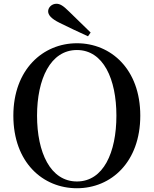

<svg xmlns="http://www.w3.org/2000/svg" viewBox="-20 -983 817 1021"><path d="M462 -810C423 -848 384 -886 348 -921C316 -953 299 -963 280 -963C255 -963 236 -943 236 -923C236 -904 251 -884 298 -861C347 -837 397 -813 448 -790ZM389 18C571 18 726 -121 726 -368C726 -615 570 -753 389 -753C208 -753 51 -613 51 -368C51 -119 208 18 389 18ZM389 -18C248 -18 177 -172 177 -368C177 -562 248 -717 389 -717C530 -717 599 -562 599 -368C599 -172 530 -18 389 -18Z"/></svg>

Font: Noto Serif CJK SC SemiBold
Style: Regular
Weight: 600
Designer: Ryoko NISHIZUKA 西塚涼子 (kana & ideographs); Frank Grießhammer (Latin, Greek & Cyrillic); Wenlong ZHANG 张文龙 (bopomofo); San
Foundry: Adobe
Version: Version 2.001;hotconv 1.1.0;makeotfexe 2.6.0